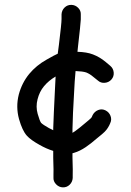

<svg xmlns="http://www.w3.org/2000/svg" viewBox="-20 -656 551 808"><path d="M280.5 -635.5C269.5 -635.8 260 -632.2 252 -624.5C244 -616.8 239.7 -607.3 239 -596V-576C239 -563.3 235.3 -527.3 228 -468C226 -455.3 224.3 -442.7 223 -430C215 -426.7 199.3 -418.3 176 -405C147.3 -389 123 -369 103 -345C82.3 -319.7 67.7 -290.7 59 -258C50.3 -223.3 50.7 -189 60 -155C69.3 -122.3 80.3 -99 93 -85C103.7 -73 121.7 -60 147 -46C165.7 -35.3 184.7 -27 204 -21V8C205.3 49.3 205.7 73 205 79V91C204.3 101.7 208 111.2 216 119.5C224 127.8 233.5 132.2 244.5 132.5C255.5 132.8 265 129.2 273 121.5C281 113.8 285.3 104.3 286 93V82C286.7 73.3 286.3 48 285 6V-11C287.7 -11.7 290 -12.3 292 -13C308 -17.7 324.3 -25.7 341 -37C355.7 -47 371 -59 387 -73C403.7 -86.3 414.7 -95.7 420 -101C428 -109 434.7 -118.3 440 -129L444 -138C448.7 -148 449 -158.2 445 -168.5C441 -178.8 434 -186.5 424 -191.5C414 -196.5 403.8 -197 393.5 -193C383.2 -189 375.3 -182 370 -172L366 -163C365.3 -161.7 364.3 -160.3 363 -159C359 -155 349.7 -147 335 -135C321 -123 308 -112.7 296 -104C292 -101.3 288.3 -99 285 -97V-113C285.7 -152.3 288 -204.7 292 -270C293.3 -299.3 295.3 -328.3 298 -357C318 -356.3 333 -354.3 343 -351C353 -347 362.7 -341 372 -333L392 -317C400 -309.7 409.7 -306.5 421 -307.5C432.3 -308.5 441.7 -313.2 449 -321.5C456.3 -329.8 459.5 -339.7 458.5 -351C457.5 -362.3 452.7 -371.7 444 -379L425 -395C408.3 -409 390.3 -419.7 371 -427C353.7 -433.7 332 -437.3 306 -438L308 -458C315.3 -520.7 319.3 -559.3 320 -574V-594C320.7 -605.3 317 -615 309 -623C301 -631 291.5 -635.2 280.5 -635.5ZM204 -108C198 -110.7 192 -113.7 186 -117C169.3 -126.3 158.3 -133.7 153 -139C149 -144.3 144.2 -157 138.5 -177C132.8 -197 132.7 -217.3 138 -238C143.3 -259.3 152.3 -277.7 165 -293C178.3 -309 194.7 -322.7 214 -334C212.7 -314.7 211.7 -294.7 211 -274C207.7 -208 205.3 -155.3 204 -116Z"/></svg>

Font: Ruji's Handwriting Font v.2.0
Style: Medium
Weight: 500
Version: Version 2.0